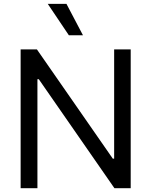

<svg xmlns="http://www.w3.org/2000/svg" viewBox="-20 -986 793 1006"><path d="M664.8 -727.3V0H579.5L183.2 -571H176.1V0H88.1V-727.3H173.3L571 -154.8H578.1V-727.3ZM414.8 -801.1H340.9L230.1 -965.9H328.1Z"/></svg>

Font: Inter UI
Style: Regular
Weight: 400
Designer: Rasmus Andersson
Foundry: rsms
Version: 3.2;8d6f07862